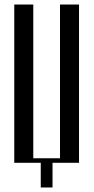

<svg xmlns="http://www.w3.org/2000/svg" viewBox="-20 -719 413 848"><path d="M43 -699H127V-20H245V-699H329V0H212V109H160V0H43Z"/></svg>

Font: Moniqa SemBd Narrow Heading
Style: Regular
Weight: 600
Width: 4
Designer: Rajesh Rajput
Foundry: Rajesh Rajput
Version: Version 1.000